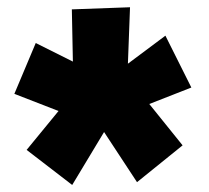

<svg xmlns="http://www.w3.org/2000/svg" viewBox="-20 -739 582 535"><path d="M396 -449.2 488.8 -334 361.8 -231.4 270 -371.1 181.2 -223.6 54.2 -321.3 143.1 -429.7 20 -477.5 79.6 -619.1 183.1 -567.4 180.2 -712.9 342.3 -718.8 336.4 -561.5 440.9 -639.6 513.2 -495.1Z"/></svg>

Font: Luckiest Guy
Style: Regular
Weight: 400
Designer: Astigmatic (AOETI)
Foundry: Astigmatic (AOETI)
Version: Version 1.000